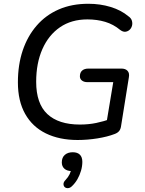

<svg xmlns="http://www.w3.org/2000/svg" viewBox="-20 -734 769 1019"><path d="M392 9Q295 9 223.5 -26Q152 -61 113.5 -129.5Q75 -198 75 -297Q75 -390 100.5 -466Q126 -542 174.5 -598Q223 -654 292 -684Q361 -714 449 -714Q512 -714 567.5 -697Q623 -680 661 -648Q676 -638 680 -624Q684 -610 680.5 -597Q677 -584 667.5 -575.5Q658 -567 645.5 -565.5Q633 -564 618 -575Q582 -605 538.5 -618Q495 -631 444 -631Q359 -631 298.5 -589.5Q238 -548 205 -473.5Q172 -399 172 -300Q172 -184 231.5 -128.5Q291 -73 404 -73Q451 -73 491 -81.5Q531 -90 568 -103L541 -57L581 -298H444Q426 -298 415 -306.5Q404 -315 404 -329Q404 -349 416 -359.5Q428 -370 449 -370H625Q646 -370 657 -358Q668 -346 664 -324L623 -68Q621 -50 613 -39.5Q605 -29 589 -23Q550 -8 497 0.5Q444 9 392 9ZM362 254Q352 264 341 264.5Q330 265 323.5 259Q317 253 317 242.5Q317 232 328 221Q342 206 349.5 190.5Q357 175 359 158L362 174Q336 174 322 161.5Q308 149 308 128Q308 102 324 88Q340 74 366 74Q391 74 404 87Q417 100 417 125Q417 148 410 172Q403 196 391 217Q379 238 362 254Z"/></svg>

Font: Nunito ExtraLight Medium
Style: Italic
Weight: 500
Italic angle: -9°
Version: Version 3.602